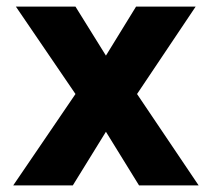

<svg xmlns="http://www.w3.org/2000/svg" viewBox="-20 -560 640 580"><path d="M20 0 208 -276 28 -540H208L300 -392L391 -540H571L394 -276L580 0H400L300 -162L200 0Z"/></svg>

Font: Geist Mono UltraBlack
Style: Regular
Weight: 900
Monospace: yes
Designer: Basement.studio, Andrés Briganti, Mateo Zaragoza
Foundry: Basement.studio, Vercel, Andrés Briganti, Guido Ferreyra, Mateo Zaragoza
Version: Version 1.400; ttfautohint (v1.8.4.7-5d5b)